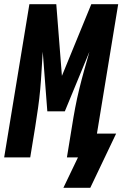

<svg xmlns="http://www.w3.org/2000/svg" viewBox="-39 -755 587 921"><path d="M394 146H265L335 0H282L306 -147Q313 -192 321.5 -237Q330 -282 341 -327Q352 -372 364.5 -417Q377 -462 390 -507L272 -221H188L166 -507Q163 -462 160.5 -417Q158 -372 154 -327Q150 -282 143.5 -237Q137 -192 130 -147L106 0H-19L102 -735H231L258 -391L399 -735H528L426 -114H518Z"/></svg>

Font: Iosevka Term Curly Heavy
Style: Italic
Weight: 900
Italic angle: -9°
Designer: Belleve Invis
Foundry: Belleve Invis
Version: Version 32.3.0